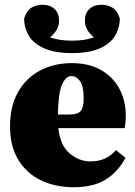

<svg xmlns="http://www.w3.org/2000/svg" viewBox="-20 -767 566 803"><path d="M279 -449Q256 -449 240 -415Q224 -381 222 -288H269Q305 -288 317.5 -302.5Q330 -317 330 -355Q330 -407 314.5 -428Q299 -449 279 -449ZM288 16Q211 16 151 -13Q91 -42 56.5 -98.5Q22 -155 22 -238Q22 -323 55.5 -382Q89 -441 147.5 -472Q206 -503 280 -503Q353 -503 403.5 -473.5Q454 -444 480 -394.5Q506 -345 506 -284Q506 -268 505 -256.5Q504 -245 501 -231H224Q232 -158 271.5 -125Q311 -92 358 -92Q393 -92 419 -104Q445 -116 465 -139L505 -107Q471 -45 419.5 -14.5Q368 16 288 16ZM281 -545Q210 -545 165.5 -564.5Q121 -584 101 -617Q81 -650 81 -690Q91 -722 111 -734.5Q131 -747 157 -747Q190 -747 208.5 -729Q227 -711 227 -681Q227 -659 216.5 -641.5Q206 -624 189 -611Q208 -604 230.5 -600.5Q253 -597 281 -597Q310 -597 332 -600.5Q354 -604 373 -611Q356 -624 345.5 -641.5Q335 -659 335 -681Q335 -711 353.5 -729Q372 -747 405 -747Q431 -747 451 -734.5Q471 -722 481 -690Q481 -650 461 -617Q441 -584 397 -564.5Q353 -545 281 -545Z"/></svg>

Font: Source Serif 4 Black
Style: Regular
Weight: 900
Designer: Frank Grießhammer
Foundry: Adobe
Version: Version 4.005;hotconv 1.1.0;makeotfexe 2.6.0